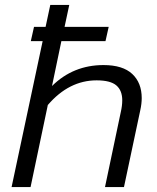

<svg xmlns="http://www.w3.org/2000/svg" viewBox="-20 -759 638 779"><path d="M153 -592H105L118 -650H165L184 -739H261L242 -650H421L408 -592H229L191 -410Q277 -495 400 -495Q478 -495 516.5 -459Q555 -423 555 -361Q555 -338 549 -311L483 0H406L470 -304Q476 -330 476 -352Q476 -392 452 -412.5Q428 -433 372 -433Q260 -433 174 -333L104 0H27Z"/></svg>

Font: Prompt Light
Style: Italic
Weight: 300
Italic angle: -12°
Designer: Katatrad Team
Foundry: CadsonDemak
Version: Version 1.000